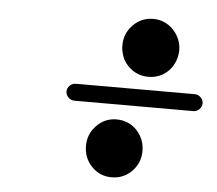

<svg xmlns="http://www.w3.org/2000/svg" viewBox="-41 -532 639 565"><g transform="rotate(5 278.0 -249.5)"><path d="M308 -183Q344 -183 369 -157Q392 -131 392 -97Q392 -63 369 -38Q344 -12 308 -12Q273 -12 249 -37Q225 -62 225 -97.5Q225 -133 249.5 -158Q274 -183 308 -183ZM309 -379Q306 -390 306 -396Q306 -402 306 -402Q306 -437 330.5 -462Q355 -487 390 -487Q425 -487 450 -461Q474 -435 474 -401Q473 -367 451 -342Q426 -316 390 -316Q355 -316 330 -341Q314 -357 309 -379ZM180 -227Q169 -227 161.5 -234.5Q154 -242 154 -252Q154 -262 161.5 -269.5Q169 -277 180 -277H531Q541 -277 548.5 -269.5Q556 -262 556 -252Q556 -242 548.5 -234.5Q541 -227 531 -227Z"/></g></svg>

Font: TT2020Base
Style: Italic
Weight: 400
Italic angle: -15°
Version: Version 0.2.000